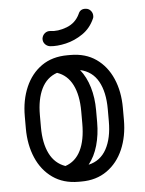

<svg xmlns="http://www.w3.org/2000/svg" viewBox="-51 -740 594 786"><g transform="rotate(-5 245.5 -346.5)"><path d="M44 -281Q44 -348 67 -401Q90 -454 133.5 -484.5Q177 -515 240 -515H252Q314 -515 357.5 -484.5Q401 -454 424 -401Q447 -348 447 -281V-231Q447 -164 424 -110.5Q401 -57 357 -26Q313 5 252 5H240Q178 5 134 -26Q90 -57 67 -110.5Q44 -164 44 -231ZM337 -231Q337 -180 324.5 -136Q312 -92 287 -61Q336 -72 360.5 -116.5Q385 -161 385 -231V-281Q385 -351 360.5 -395Q336 -439 286 -450Q311 -419 324 -375.5Q337 -332 337 -281ZM106 -281V-231Q106 -165 127.5 -122Q149 -79 192 -64Q234 -78 255 -120.5Q276 -163 276 -231V-281Q276 -348 254.5 -390.5Q233 -433 191 -447Q148 -432 127 -389Q106 -346 106 -281ZM300 -679Q308 -700 331 -698Q344 -697 352 -687Q360 -677 359 -664Q359 -660 357 -656Q340 -617 307 -594.5Q274 -572 237.5 -563.5Q201 -555 172 -558Q159 -560 151 -569.5Q143 -579 144 -592Q146 -605 155.5 -613Q165 -621 178 -620Q209 -615 246 -629Q283 -643 300 -679Z"/></g></svg>

Font: Libertine Sup Medium
Style: Regular
Weight: 500
Designer: Bastien Sozeau
Foundry: NBR — Bastien Sozeau
Version: Version 2.003; ttfautohint (v1.8.4.7-5d5b);gftools[0.9.33]